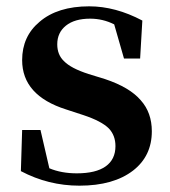

<svg xmlns="http://www.w3.org/2000/svg" viewBox="-20 -571 537 607"><path d="M231 16Q133 16 46 -30L50 -160H108L136 -39Q174 -23 223 -23Q283 -23 314 -45Q345 -67 345 -109Q345 -143 324 -165Q301 -188 244 -207L189 -225Q50 -269 50 -381Q50 -456 105 -502Q162 -551 262 -551Q345 -551 430 -506L423 -386H372L341 -494Q305 -512 265 -512Q216 -512 188.5 -490Q161 -468 161 -431Q161 -398 182 -378Q204 -355 260 -337L312 -321Q390 -295 425 -254Q460 -215 460 -156Q460 -78 401 -32Q339 16 231 16Z"/></svg>

Font: GenRyuMin TW B
Style: Regular
Weight: 700
Version: Version 1.501;PS 1;hotconv 16.6.51;makeotf.lib2.5.65220